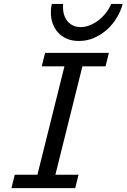

<svg xmlns="http://www.w3.org/2000/svg" viewBox="-20 -972 654 992"><path d="M542.5 -698.7 525.4 -629.4H405.8L266.1 -69.3H385.7L368.7 0H39.1L56.2 -69.3H173.3L313 -629.4H195.8L212.9 -698.7ZM613.8 -951.7Q605 -917 584.7 -882.6Q564.5 -848.1 534.9 -821Q505.4 -793.9 468 -777.1Q430.7 -760.3 388.2 -760.3Q352.1 -760.3 325 -772.2Q297.9 -784.2 279.5 -804.4Q261.2 -824.7 252 -851.3Q242.7 -877.9 242.7 -906.7Q242.7 -918 243.9 -929.2Q245.1 -940.4 248 -951.7H306.6Q305.7 -946.8 305.7 -942.4V-933.1Q305.7 -912.1 311.8 -893.6Q317.9 -875 329.6 -861.3Q341.3 -847.7 358.2 -839.8Q375 -832 396.5 -832Q420.4 -832 444.3 -841.6Q468.3 -851.1 489.5 -867.7Q510.7 -884.3 527.6 -905.8Q544.4 -927.2 554.2 -951.7Z"/></svg>

Font: Andika New Basic
Style: Italic
Weight: 400
Italic angle: -14°
Designer: Victor Gaultney, Annie Olsen, Julie Remington, Don Collingsworth, Eric Hays
Foundry: SIL International
Version: Version 5.500